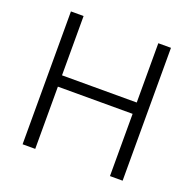

<svg xmlns="http://www.w3.org/2000/svg" viewBox="-128 -858 996 988"><g transform="rotate(20 370.0 -364.0)"><path d="M96.2 0V-727.5H165.5V-402.8H574.7V-727.5H644V0H574.7V-340.8H165.5V0Z"/></g></svg>

Font: Inter Light
Style: Regular
Weight: 300
Designer: Rasmus Andersson
Foundry: rsms
Version: Version 4.000;git-a52131595